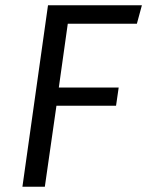

<svg xmlns="http://www.w3.org/2000/svg" viewBox="-20 -708 558 728"><path d="M518 -688 499 -618H237L203 -376H430L420 -307H194L150 0H65L162 -688Z"/></svg>

Font: Fira Sans TEST Book
Style: Italic
Weight: 350
Italic angle: -8°
Designer: Carrois Corporate & Edenspiekermann AG
Foundry: Carrois Corporate GbR & Edenspiekermann AG
Version: Version 4.201